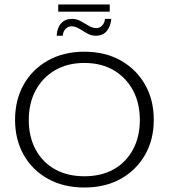

<svg xmlns="http://www.w3.org/2000/svg" viewBox="-20 -824 750 854"><path d="M355 10Q263 10 193.5 -28.5Q124 -67 85.5 -135Q47 -203 47 -291Q47 -380 85.5 -448Q124 -516 193.5 -555Q263 -594 355 -594Q448 -594 517 -555Q586 -516 625 -448Q664 -380 664 -291Q664 -203 625 -135Q586 -67 517 -28.5Q448 10 355 10ZM355 -40Q430 -40 485 -70.5Q540 -101 571 -158Q602 -215 602 -290Q602 -366 571 -423Q540 -480 485 -512Q430 -544 355 -544Q281 -544 225.5 -512Q170 -480 139 -423Q108 -366 108 -290Q108 -215 139 -158Q170 -101 225.5 -70.5Q281 -40 355 -40ZM406 -665Q386 -665 367.5 -675.5Q349 -686 332 -696.5Q315 -707 298 -707Q283 -707 272 -696Q261 -685 259 -665H232Q234 -701 252 -720.5Q270 -740 300 -740Q321 -740 339 -730Q357 -720 374.5 -709.5Q392 -699 409 -699Q423 -699 434 -710Q445 -721 447 -740H475Q472 -706 454.5 -685.5Q437 -665 406 -665ZM239 -772V-804H468V-772Z"/></svg>

Font: Rokkitt SemiBold Light
Style: Regular
Weight: 300
Version: Version 3.103